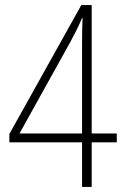

<svg xmlns="http://www.w3.org/2000/svg" viewBox="-20 -738 492 758"><path d="M441 -176H342V0H304V-176H17V-209L301 -718H342V-211H441ZM304 -569Q304 -601 304.5 -622Q305 -643 306 -667H304Q293 -641 281.5 -618Q270 -595 257 -571L57 -211H304Z"/></svg>

Font: Noto Sans Gujarati UI Condensed ExtraLight
Style: Regular
Weight: 200
Width: 3
Designer: Jelle Bosma - Monotype Design Team, Universal Thirst
Foundry: Monotype Imaging Inc.
Version: Version 2.106; ttfautohint (v1.8.4.7-5d5b)